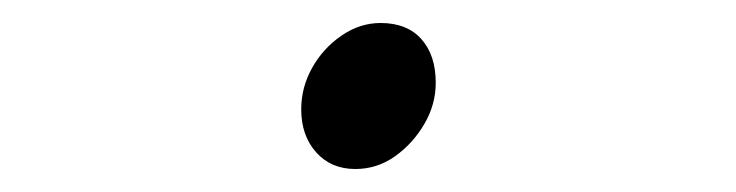

<svg xmlns="http://www.w3.org/2000/svg" viewBox="-20 -425 640 167"><path d="M289 -278Q268 -278 255 -292.5Q242 -307 242 -330Q242 -349 251.5 -366Q261 -383 277 -394Q293 -405 311 -405Q334 -405 346.5 -391Q359 -377 359 -353Q359 -334 349 -317Q339 -300 323.5 -289Q308 -278 289 -278Z"/></svg>

Font: Source Code Pro ExtraLight Light
Style: Italic
Weight: 300
Italic angle: -11°
Monospace: yes
Version: Version 1.016;hotconv 1.0.116;makeotfexe 2.5.65601